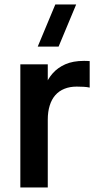

<svg xmlns="http://www.w3.org/2000/svg" viewBox="-20 -822 438 842"><path d="M236.9 -617.5H145.4L222.6 -802.5H314.1ZM373.3 -437.9Q361.8 -440.5 347.6 -441.3Q333.4 -442.2 316.5 -442.2Q286.1 -442.2 262.5 -432.6Q238.8 -423.1 222.6 -404.7Q206.4 -386.2 198 -359.1Q189.5 -332 189.5 -297.2L162.8 -382.4Q166.9 -414.4 178.2 -445.2Q189.6 -476.1 211.2 -500.5Q232.8 -525 266.2 -540Q299.8 -555 348.2 -555Q354.7 -555 360.8 -554.8Q366.8 -554.6 373.3 -554.1ZM69.2 0V-540H189.5V0Z"/></svg>

Font: Vela Sans GX ExtLt
Style: Regular
Weight: 200
Designer: Principal design: Mikhail Sharanda - project Manrope.
Design modification: Ravid Balaliev
Foundry: Mikhail Sharanda
Version: Version 1.001